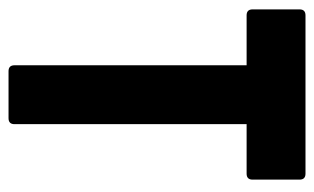

<svg xmlns="http://www.w3.org/2000/svg" viewBox="-163 -573 736 450"><g transform="rotate(90 205.0 -348.0)"><path d="M147 0Q133 0 133 -14V-558H16Q2 -558 2 -572V-682Q2 -696 16 -696H387Q401 -696 401 -682V-572Q401 -558 387 -558H271V-14Q271 0 257 0Z"/></g></svg>

Font: AL Dynamic
Style: Bold
Weight: 700
Version: Version 1.000; ttfautohint (v1.8.2) -l 8 -r 50 -G 200 -x 14 